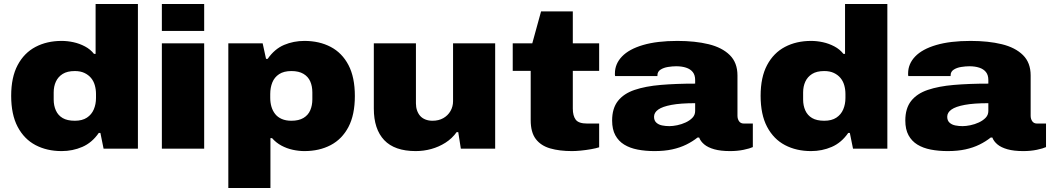

<svg xmlns="http://www.w3.org/2000/svg" viewBox="-20 -745 5264 962"><path d="M289 12Q215 12 158 -18Q101 -48 68.5 -109.5Q36 -171 36 -265Q36 -358 68.5 -419Q101 -480 158 -510Q215 -540 289 -540Q318 -540 348 -533.5Q378 -527 405.5 -512.5Q433 -498 451 -475H459V-725H671V0H499L483 -79H475Q441 -30 392.5 -9Q344 12 289 12ZM355 -140Q392 -140 415.5 -155.5Q439 -171 450 -197Q461 -223 461 -254V-274Q461 -297 455 -318Q449 -339 436 -354.5Q423 -370 403 -379.5Q383 -389 355 -389Q317 -389 294 -374.5Q271 -360 260 -336Q249 -312 249 -282V-246Q249 -216 260 -191.5Q271 -167 294 -153.5Q317 -140 355 -140Z M791 -590V-725H1003V-590ZM791 0V-528H1003V0Z M1124 197V-528H1296L1313 -450H1321Q1356 -500 1403.5 -520Q1451 -540 1505 -540Q1580 -540 1637 -510Q1694 -480 1726 -419Q1758 -358 1758 -264Q1758 -170 1726 -109Q1694 -48 1637 -18Q1580 12 1505 12Q1477 12 1447 5.5Q1417 -1 1390 -15.5Q1363 -30 1343 -53H1335V197ZM1440 -140Q1477 -140 1500.5 -154Q1524 -168 1534.5 -192.5Q1545 -217 1545 -247V-282Q1545 -313 1534.5 -337Q1524 -361 1500.5 -375Q1477 -389 1440 -389Q1402 -389 1378.5 -373.5Q1355 -358 1344.5 -332Q1334 -306 1334 -274V-255Q1334 -231 1340 -210.5Q1346 -190 1358.5 -174Q1371 -158 1391.5 -149Q1412 -140 1440 -140Z M2063 12Q1957 12 1905 -43Q1853 -98 1853 -201V-528H2064V-227Q2064 -208 2069.5 -192Q2075 -176 2085 -164.5Q2095 -153 2111 -146.5Q2127 -140 2147 -140Q2178 -140 2201 -153Q2224 -166 2237 -188.5Q2250 -211 2250 -238V-528H2461V0H2289L2276 -83H2268Q2245 -51 2212 -30Q2179 -9 2141 1.5Q2103 12 2063 12Z M2846 12Q2783 12 2736.5 -1.5Q2690 -15 2664.5 -48.5Q2639 -82 2639 -143V-390H2549V-528H2647L2691 -688H2850V-528H2982V-390H2850V-201Q2850 -165 2864.5 -145.5Q2879 -126 2922 -126H2982V-7Q2967 -2 2941.5 2.5Q2916 7 2890.5 9.5Q2865 12 2846 12Z M3260 12Q3214 12 3175 4.5Q3136 -3 3107.5 -20.5Q3079 -38 3063 -67.5Q3047 -97 3047 -141Q3047 -202 3076 -239Q3105 -276 3159.5 -294.5Q3214 -313 3290.5 -319.5Q3367 -326 3463 -326V-344Q3463 -369 3451 -384Q3439 -399 3417.5 -406Q3396 -413 3368 -413Q3349 -413 3327 -409.5Q3305 -406 3289.5 -396Q3274 -386 3274 -368V-364H3062Q3061 -368 3061 -370.5Q3061 -373 3061 -377Q3061 -425 3096.5 -462Q3132 -499 3202 -519.5Q3272 -540 3374 -540Q3463 -540 3530.5 -523.5Q3598 -507 3636.5 -469Q3675 -431 3675 -367V-165Q3675 -149 3683 -137.5Q3691 -126 3707 -126H3752V-8Q3737 -1 3706 5.5Q3675 12 3638 12Q3591 12 3559 3Q3527 -6 3508.5 -21.5Q3490 -37 3483 -56H3475Q3450 -36 3418.5 -20.5Q3387 -5 3348 3.5Q3309 12 3260 12ZM3334 -113Q3351 -113 3373 -117.5Q3395 -122 3415.5 -131.5Q3436 -141 3449.5 -155Q3463 -169 3463 -189V-228Q3390 -228 3344.5 -219.5Q3299 -211 3278 -196Q3257 -181 3257 -160Q3257 -141 3268.5 -130.5Q3280 -120 3297.5 -116.5Q3315 -113 3334 -113Z M4044 12Q3970 12 3913 -18Q3856 -48 3823.5 -109.5Q3791 -171 3791 -265Q3791 -358 3823.5 -419Q3856 -480 3913 -510Q3970 -540 4044 -540Q4073 -540 4103 -533.5Q4133 -527 4160.5 -512.5Q4188 -498 4206 -475H4214V-725H4426V0H4254L4238 -79H4230Q4196 -30 4147.5 -9Q4099 12 4044 12ZM4110 -140Q4147 -140 4170.5 -155.5Q4194 -171 4205 -197Q4216 -223 4216 -254V-274Q4216 -297 4210 -318Q4204 -339 4191 -354.5Q4178 -370 4158 -379.5Q4138 -389 4110 -389Q4072 -389 4049 -374.5Q4026 -360 4015 -336Q4004 -312 4004 -282V-246Q4004 -216 4015 -191.5Q4026 -167 4049 -153.5Q4072 -140 4110 -140Z M4729 12Q4683 12 4644 4.5Q4605 -3 4576.5 -20.5Q4548 -38 4532 -67.5Q4516 -97 4516 -141Q4516 -202 4545 -239Q4574 -276 4628.5 -294.5Q4683 -313 4759.5 -319.5Q4836 -326 4932 -326V-344Q4932 -369 4920 -384Q4908 -399 4886.5 -406Q4865 -413 4837 -413Q4818 -413 4796 -409.5Q4774 -406 4758.5 -396Q4743 -386 4743 -368V-364H4531Q4530 -368 4530 -370.5Q4530 -373 4530 -377Q4530 -425 4565.5 -462Q4601 -499 4671 -519.5Q4741 -540 4843 -540Q4932 -540 4999.5 -523.5Q5067 -507 5105.5 -469Q5144 -431 5144 -367V-165Q5144 -149 5152 -137.5Q5160 -126 5176 -126H5221V-8Q5206 -1 5175 5.5Q5144 12 5107 12Q5060 12 5028 3Q4996 -6 4977.5 -21.5Q4959 -37 4952 -56H4944Q4919 -36 4887.5 -20.5Q4856 -5 4817 3.5Q4778 12 4729 12ZM4803 -113Q4820 -113 4842 -117.5Q4864 -122 4884.5 -131.5Q4905 -141 4918.5 -155Q4932 -169 4932 -189V-228Q4859 -228 4813.5 -219.5Q4768 -211 4747 -196Q4726 -181 4726 -160Q4726 -141 4737.5 -130.5Q4749 -120 4766.5 -116.5Q4784 -113 4803 -113Z"/></svg>

Font: Archivo SemiBold SemiExpanded Black
Style: Regular
Weight: 900
Width: 6
Version: Version 2.001